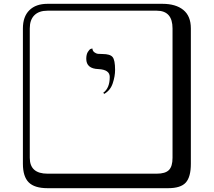

<svg xmlns="http://www.w3.org/2000/svg" viewBox="-20 -774 1120 1006"><path d="M526 -282 521 -288Q555 -312 555 -371Q555 -409 496 -412Q432 -414 432 -466Q432 -488 440 -501.5Q448 -515 456 -518L464 -520Q465 -507 474.5 -500Q484 -493 492.5 -492Q501 -491 517 -491Q557 -491 570 -475Q583 -459 583 -408Q583 -374 570.5 -337Q558 -300 526 -282ZM229 -718Q184 -718 160 -694Q136 -670 136 -625V53Q136 136 229 136H801Q846 136 865 117Q884 98 884 53V-625Q884 -718 801 -718ZM980 84Q980 153 953.5 182.5Q927 212 861 212H229Q161 212 130.5 181.5Q100 151 100 84V-625Q100 -687 134 -720.5Q168 -754 229 -754H831Q901 -754 940.5 -722Q980 -690 980 -625Z"/></svg>

Font: Libertinus Keyboard
Style: Regular
Weight: 700
Designer: Philipp H. Poll
Foundry: Khaled Hosny
Version: Version 6.7